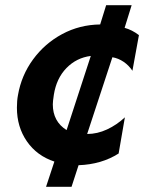

<svg xmlns="http://www.w3.org/2000/svg" viewBox="-20 -726 554 738"><path d="M183 -325Q183 -336 187 -362Q197 -425 235.5 -464.5Q274 -504 329 -511L236 -226Q183 -259 183 -325ZM459 -619 486 -706H388L365 -632Q286 -631 219 -595Q152 -559 107 -497.5Q62 -436 49 -360Q45 -339 45 -312Q45 -238 83.5 -182.5Q122 -127 189 -105L157 -8H255L282 -91Q370 -94 436 -136L460 -275Q429 -246 391.5 -228.5Q354 -211 315 -211L412 -506Q435 -502 455 -488.5Q475 -475 489 -454L514 -591Q488 -611 459 -619Z"/></svg>

Font: Geom Bold
Style: Bold Italic
Weight: 700
Italic angle: -10°
Version: Version 1.102